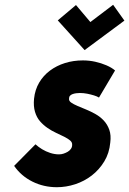

<svg xmlns="http://www.w3.org/2000/svg" viewBox="-20 -766 539 801"><path d="M499 -680 452 -746 357 -674 297 -745 221 -681 333 -557ZM393 -359 460 -472Q446 -484 424 -493.5Q402 -503 377 -508.5Q352 -514 326 -514Q286 -514 251 -503Q216 -492 188.5 -471.5Q161 -451 143.5 -421.5Q126 -392 122 -354Q119 -323 126 -299.5Q133 -276 147 -260Q161 -244 178.5 -232Q196 -220 214.5 -211.5Q233 -203 248 -195.5Q263 -188 272.5 -180Q282 -172 281 -161Q281 -152 275.5 -144.5Q270 -137 262 -132.5Q254 -128 245 -125Q236 -122 226 -122Q208 -122 189.5 -128Q171 -134 155.5 -143.5Q140 -153 128 -164L39 -74Q68 -32 115 -8.5Q162 15 217 15Q256 15 294 2.5Q332 -10 363 -34Q394 -58 415 -92.5Q436 -127 440 -171Q444 -202 436 -224.5Q428 -247 413 -263Q398 -279 378.5 -290Q359 -301 339.5 -309Q320 -317 303.5 -324Q287 -331 277 -338Q267 -345 268 -354Q268 -362 272 -366.5Q276 -371 283 -373.5Q290 -376 298 -377Q306 -378 313 -378Q329 -378 344 -375Q359 -372 372 -368Q385 -364 393 -359Z"/></svg>

Font: Advent Pro ExtraBold
Style: Italic
Weight: 800
Italic angle: -12°
Version: Version 3.000